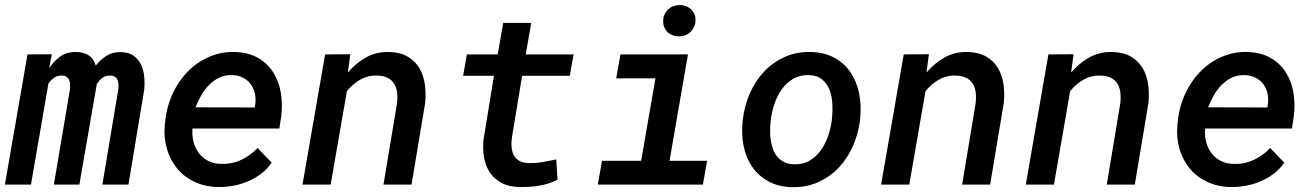

<svg xmlns="http://www.w3.org/2000/svg" viewBox="-31 -749 5333 779"><path d="M179.2 -528.8 168.5 -472.2Q188 -502 214.4 -520.3Q240.7 -538.6 277.3 -538.1Q306.6 -538.1 327.9 -525.1Q349.1 -512.2 357.4 -482.9Q377.4 -507.8 401.9 -523.2Q426.3 -538.6 459.5 -537.6Q490.7 -537.1 510.5 -523.2Q530.3 -509.3 540.8 -487.5Q551.3 -465.8 554 -439Q556.6 -412.1 554.2 -385.7L490.2 0H384.3L449.2 -387.7Q450.2 -397.9 449.7 -407.7Q449.2 -417.5 445.6 -425.3Q441.9 -433.1 434.3 -437.7Q426.8 -442.4 414.6 -442.4Q396 -442.4 383.8 -432.9Q371.6 -423.3 361.8 -408.2L291 0H187.5L252.9 -387.2Q253.9 -397.5 253.4 -407.2Q252.9 -417 249.5 -424.8Q246.1 -432.6 239 -437.5Q231.9 -442.4 219.7 -442.4Q201.2 -442.9 188.5 -433.6Q175.8 -424.3 165.5 -410.2L94.7 0H-11.2L80.6 -528.3Z M854 9.8Q800.3 8.8 757.8 -11.5Q715.3 -31.7 687.3 -65.9Q659.2 -100.1 646 -145.8Q632.8 -191.4 637.7 -243.7L640.1 -264.2Q644 -299.8 655.8 -334.5Q667.5 -369.1 685.8 -399.9Q704.1 -430.7 728.5 -456.3Q752.9 -481.9 783 -500.5Q813 -519 847.4 -529.1Q881.8 -539.1 920.4 -538.1Q976.1 -536.6 1014.9 -514.6Q1053.7 -492.7 1076.9 -456.5Q1100.1 -420.4 1108.2 -373.8Q1116.2 -327.1 1109.9 -276.9L1102.5 -227.5H750Q747.6 -199.2 754.2 -173.6Q760.7 -147.9 775.6 -128.2Q790.5 -108.4 813.2 -96.4Q835.9 -84.5 866.2 -84Q909.2 -82.5 947 -100.1Q984.9 -117.7 1014.2 -148.4L1071.3 -88.9Q1053.2 -63 1028.6 -44.2Q1003.9 -25.4 975.1 -13.2Q946.3 -1 915.3 4.6Q884.3 10.3 854 9.8ZM911.6 -444.3Q882.3 -445.3 858.9 -434.1Q835.4 -422.9 817.1 -404.3Q798.8 -385.7 785.2 -361.8Q771.5 -337.9 762.2 -313.5L1002.4 -313L1004.4 -323.2Q1007.8 -347.2 1003.4 -368.7Q999 -390.1 986.8 -406.7Q974.6 -423.3 955.6 -433.3Q936.5 -443.4 911.6 -444.3Z M1390.1 -528.8 1380.4 -454.6Q1412.6 -492.7 1453.9 -515.9Q1495.1 -539.1 1546.4 -538.1Q1591.8 -537.1 1622.1 -519.8Q1652.3 -502.4 1669.7 -473.9Q1687 -445.3 1692.6 -408Q1698.2 -370.6 1693.8 -330.1L1638.7 0H1524.9L1579.6 -328.6Q1582.5 -353 1580.1 -373.5Q1577.6 -394 1568.4 -409.2Q1559.1 -424.3 1542 -433.1Q1524.9 -441.9 1498 -442.4Q1479 -442.9 1461.9 -438.5Q1444.8 -434.1 1429.9 -425.5Q1415 -417 1401.6 -405.3Q1388.2 -393.6 1376.5 -379.4L1310.5 0H1196.3L1288.1 -528.3Z M2124.5 -656.2 2102.1 -528.3H2296.4L2280.8 -441.4H2087.4L2045.4 -187.5Q2043 -166.5 2044.9 -148.7Q2046.9 -130.9 2054.7 -117.4Q2062.5 -104 2076.9 -95.9Q2091.3 -87.9 2114.3 -87.4Q2142.6 -86.4 2170.4 -91.3Q2198.2 -96.2 2226.1 -102.1L2231 -20.5Q2214.4 -10.7 2195.3 -4.9Q2176.3 1 2156.2 4.4Q2136.2 7.8 2116.2 9Q2096.2 10.3 2077.1 9.8Q2035.2 9.3 2005.4 -6.1Q1975.6 -21.5 1957.8 -47.4Q1939.9 -73.2 1933.3 -107.7Q1926.8 -142.1 1930.7 -181.6L1973.1 -441.4H1848.1L1863.3 -528.3H1988.3L2010.7 -656.2Z M2486.3 -528.3H2760.3L2685.5 -96.7H2837.9L2820.8 0H2394.5L2411.6 -96.7H2570.3L2628.4 -431.2H2469.2ZM2659.7 -663.1Q2659.7 -677.2 2664.6 -689Q2669.4 -700.7 2678.2 -709.5Q2687 -718.3 2699 -723.1Q2710.9 -728 2725.1 -728.5Q2738.8 -729 2750.7 -724.6Q2762.7 -720.2 2771.7 -712.2Q2780.8 -704.1 2785.9 -692.6Q2791 -681.2 2791 -667Q2791 -652.8 2785.6 -640.9Q2780.3 -628.9 2771.5 -620.1Q2762.7 -611.3 2750.5 -606.4Q2738.3 -601.6 2724.6 -601.6Q2710.9 -601.1 2699 -605.5Q2687 -609.9 2678.2 -617.9Q2669.4 -626 2664.6 -637.5Q2659.7 -648.9 2659.7 -663.1Z M2982.9 -265.6Q2989.7 -320.3 3011.5 -370.4Q3033.2 -420.4 3068.6 -458Q3104 -495.6 3152.1 -517.6Q3200.2 -539.6 3259.3 -538.1Q3315.4 -536.6 3355.7 -513.9Q3396 -491.2 3420.7 -454.1Q3445.3 -417 3454.8 -369.4Q3464.4 -321.8 3459 -270.5L3458 -259.8Q3451.2 -205.1 3429.2 -155.5Q3407.2 -106 3371.8 -68.6Q3336.4 -31.2 3288.3 -9.8Q3240.2 11.7 3181.6 10.3Q3126 8.8 3085.7 -13.7Q3045.4 -36.1 3020.5 -72.8Q2995.6 -109.4 2986.1 -156.7Q2976.6 -204.1 2981.9 -255.4ZM3095.7 -255.4Q3093.8 -237.3 3093.5 -217.8Q3093.3 -198.2 3096.2 -179.2Q3099.1 -160.2 3105.5 -143.1Q3111.8 -126 3123 -112.8Q3134.3 -99.6 3150.6 -91.3Q3167 -83 3189.9 -82.5Q3226.6 -81.1 3253.7 -97.2Q3280.8 -113.3 3299.3 -139.2Q3317.9 -165 3328.9 -197.3Q3339.8 -229.5 3343.8 -260.3L3344.7 -270Q3347.7 -296.9 3346.2 -327.1Q3344.7 -357.4 3335.2 -383.1Q3325.7 -408.7 3305.4 -426Q3285.2 -443.4 3251 -444.3Q3214.4 -445.3 3187 -429.2Q3159.7 -413.1 3141.1 -387Q3122.6 -360.8 3111.6 -328.6Q3100.6 -296.4 3096.7 -265.6Z M3737.8 -528.8 3728 -454.6Q3760.3 -492.7 3801.5 -515.9Q3842.8 -539.1 3894 -538.1Q3939.5 -537.1 3969.7 -519.8Q4000 -502.4 4017.3 -473.9Q4034.7 -445.3 4040.3 -408Q4045.9 -370.6 4041.5 -330.1L3986.3 0H3872.6L3927.2 -328.6Q3930.2 -353 3927.7 -373.5Q3925.3 -394 3916 -409.2Q3906.7 -424.3 3889.6 -433.1Q3872.6 -441.9 3845.7 -442.4Q3826.7 -442.9 3809.6 -438.5Q3792.5 -434.1 3777.6 -425.5Q3762.7 -417 3749.3 -405.3Q3735.8 -393.6 3724.1 -379.4L3658.2 0H3543.9L3635.7 -528.3Z M4324.7 -528.8 4314.9 -454.6Q4347.2 -492.7 4388.4 -515.9Q4429.7 -539.1 4481 -538.1Q4526.4 -537.1 4556.6 -519.8Q4586.9 -502.4 4604.2 -473.9Q4621.6 -445.3 4627.2 -408Q4632.8 -370.6 4628.4 -330.1L4573.2 0H4459.5L4514.2 -328.6Q4517.1 -353 4514.6 -373.5Q4512.2 -394 4502.9 -409.2Q4493.7 -424.3 4476.6 -433.1Q4459.5 -441.9 4432.6 -442.4Q4413.6 -442.9 4396.5 -438.5Q4379.4 -434.1 4364.5 -425.5Q4349.6 -417 4336.2 -405.3Q4322.8 -393.6 4311 -379.4L4245.1 0H4130.9L4222.7 -528.3Z M4962.4 9.8Q4908.7 8.8 4866.2 -11.5Q4823.7 -31.7 4795.7 -65.9Q4767.6 -100.1 4754.4 -145.8Q4741.2 -191.4 4746.1 -243.7L4748.5 -264.2Q4752.4 -299.8 4764.2 -334.5Q4775.9 -369.1 4794.2 -399.9Q4812.5 -430.7 4836.9 -456.3Q4861.3 -481.9 4891.4 -500.5Q4921.4 -519 4955.8 -529.1Q4990.2 -539.1 5028.8 -538.1Q5084.5 -536.6 5123.3 -514.6Q5162.1 -492.7 5185.3 -456.5Q5208.5 -420.4 5216.6 -373.8Q5224.6 -327.1 5218.3 -276.9L5210.9 -227.5H4858.4Q4856 -199.2 4862.5 -173.6Q4869.1 -147.9 4884 -128.2Q4898.9 -108.4 4921.6 -96.4Q4944.3 -84.5 4974.6 -84Q5017.6 -82.5 5055.4 -100.1Q5093.3 -117.7 5122.6 -148.4L5179.7 -88.9Q5161.6 -63 5137 -44.2Q5112.3 -25.4 5083.5 -13.2Q5054.7 -1 5023.7 4.6Q4992.7 10.3 4962.4 9.8ZM5020 -444.3Q4990.7 -445.3 4967.3 -434.1Q4943.8 -422.9 4925.5 -404.3Q4907.2 -385.7 4893.6 -361.8Q4879.9 -337.9 4870.6 -313.5L5110.8 -313L5112.8 -323.2Q5116.2 -347.2 5111.8 -368.7Q5107.4 -390.1 5095.2 -406.7Q5083 -423.3 5064 -433.3Q5044.9 -443.4 5020 -444.3Z"/></svg>

Font: Roboto Mono Medium
Style: Italic
Weight: 500
Designer: Google
Version: Version 2.000985; 2015; ttfautohint (v1.3)